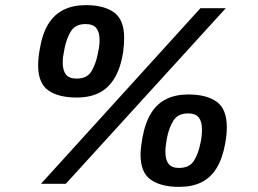

<svg xmlns="http://www.w3.org/2000/svg" viewBox="-20 -718 1006 750"><path d="M140 0 763 -686H862L237 0ZM280 -337Q208 -337 168.5 -365Q129 -393 129 -463Q129 -477 130.5 -492.5Q132 -508 135 -524Q145 -586 168.5 -624Q192 -662 229 -680Q266 -698 315 -698Q386 -698 425.5 -669.5Q465 -641 465 -570Q465 -557 464 -543.5Q463 -530 461 -514Q451 -452 427.5 -413Q404 -374 367.5 -355.5Q331 -337 280 -337ZM680 12Q609 12 569 -16Q529 -44 529 -114Q529 -128 531 -144.5Q533 -161 536 -178Q547 -239 570.5 -276.5Q594 -314 630.5 -331.5Q667 -349 715 -349Q787 -349 826.5 -320.5Q866 -292 866 -221Q866 -207 864.5 -191.5Q863 -176 860 -159Q849 -98 825.5 -60.5Q802 -23 766 -5.5Q730 12 680 12ZM279 -411Q320 -411 337 -439Q354 -467 362 -508Q365 -521 366.5 -530.5Q368 -540 368.5 -547.5Q369 -555 369 -561Q369 -592 356.5 -608Q344 -624 314 -624Q275 -624 257.5 -596.5Q240 -569 232 -528Q230 -515 228 -505.5Q226 -496 225.5 -488.5Q225 -481 225 -474Q225 -443 237.5 -427Q250 -411 279 -411ZM679 -62Q720 -62 737.5 -90Q755 -118 763 -159Q766 -172 767 -181.5Q768 -191 768.5 -198.5Q769 -206 769 -212Q769 -243 756.5 -259Q744 -275 715 -275Q675 -275 657.5 -247Q640 -219 632 -178Q630 -165 628.5 -155.5Q627 -146 626.5 -139Q626 -132 626 -125Q626 -94 638.5 -78Q651 -62 679 -62Z"/></svg>

Font: Archivo SemiBold SemiBold
Style: Italic
Weight: 600
Italic angle: -10°
Version: Version 2.001